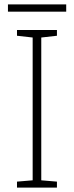

<svg xmlns="http://www.w3.org/2000/svg" viewBox="-20 -850 334 870"><path d="M280 -830H16V-797H280ZM238 0V-27L167 -33V-680L238 -688V-714H57V-688L128 -680V-33L57 -27V0Z"/></svg>

Font: Noto Sans Gurmukhi ExtraLight
Style: Regular
Weight: 200
Designer: Jelle Bosma - Monotype Design Team
Foundry: Monotype Imaging Inc.
Version: Version 2.004